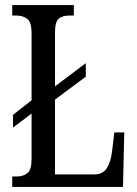

<svg xmlns="http://www.w3.org/2000/svg" viewBox="-20 -734 539 754"><path d="M28 0V-41H47Q71 -41 87.5 -54Q104 -67 104 -110V-288L31 -233V-283L104 -340V-603Q104 -647 87 -660Q70 -673 44 -673H28V-714H270V-673H253Q225 -673 210.5 -660.5Q196 -648 196 -606V-395L317 -486V-433L196 -343V-49H349Q384 -49 399.5 -73.5Q415 -98 420 -139L429 -214H468L463 0Z"/></svg>

Font: Noto Serif Tamil ExtraCondensed
Style: Regular
Weight: 400
Width: 2
Designer: Indian Type Foundry, Tom Grace, and the Monotype Design Team
Foundry: Monotype Imaging Inc.
Version: Version 2.004; ttfautohint (v1.8.4.7-5d5b)